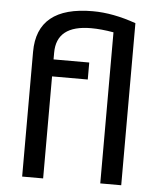

<svg xmlns="http://www.w3.org/2000/svg" viewBox="-53 -778 683 824"><g transform="rotate(5 289.0 -366.5)"><path d="M409.7 -650.9Q356 -660.2 313 -660.2Q163.6 -660.2 163.6 -541.5V-512.7H317.4V-439.5H163.6V0H73.2V-537.6Q73.2 -733.4 313.5 -733.4Q400.9 -733.4 500 -698.2V0H409.7Z"/></g></svg>

Font: Voltera
Style: Regular
Weight: 400
Designer: Bernd Montag
Version: Version 1.301